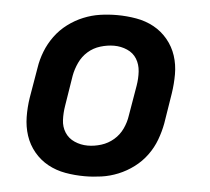

<svg xmlns="http://www.w3.org/2000/svg" viewBox="-44 -575 688 630"><g transform="rotate(5 300.0 -260.0)"><path d="M257 8Q224 8 193 2.5Q162 -3 135.5 -17.5Q109 -32 89.5 -55.5Q70 -79 60.5 -108Q51 -137 50.5 -169Q50 -201 55 -233L72 -333Q76 -360 86.5 -387Q97 -414 114.5 -438Q132 -462 156 -480Q180 -498 207 -509Q234 -520 261.5 -524Q289 -528 317 -528Q349 -528 380.5 -522.5Q412 -517 438.5 -502.5Q465 -488 484.5 -464.5Q504 -441 513.5 -412Q523 -383 523 -351Q523 -319 518 -287L502 -187Q497 -160 487 -133Q477 -106 459.5 -82Q442 -58 418 -40Q394 -22 367 -11Q340 0 312 4Q284 8 257 8ZM258 -93Q280 -93 302.5 -100Q325 -107 343 -122.5Q361 -138 371 -159.5Q381 -181 384 -203L401 -303Q405 -327 403.5 -350Q402 -373 391 -391Q380 -409 359.5 -418Q339 -427 316 -427Q294 -427 271 -420Q248 -413 230.5 -397.5Q213 -382 203 -360.5Q193 -339 189 -317L173 -217Q169 -193 170 -170Q171 -147 182.5 -129Q194 -111 214.5 -102Q235 -93 258 -93Z"/></g></svg>

Font: Iosevka SS04 Extended
Style: Bold Italic
Weight: 700
Width: 7
Italic angle: -9°
Monospace: yes
Designer: Belleve Invis
Foundry: Belleve Invis
Version: Version 19.0.0; ttfautohint (v1.8.4)